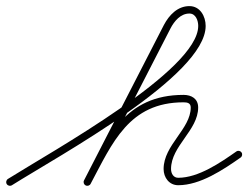

<svg xmlns="http://www.w3.org/2000/svg" viewBox="-30 -576 802 620"><path d="M-8.2 18.4C-4.6 24 2.8 25.7 8.4 22.2C161 -73.8 634.1 -330.3 634.1 -492.3C634.1 -523.2 616.2 -556.3 581.6 -556.3C543.4 -556.3 516 -527.2 499.4 -495.6C499.4 -495.6 499.4 -495.6 499.4 -495.5C499.3 -495.5 499.3 -495.5 499.3 -495.5C413.3 -328.2 327.3 -160.8 241.3 6.5C238.3 12.4 240.6 19.6 246.5 22.7C252.4 25.7 259.6 23.4 262.7 17.5C348.7 -149.8 434.7 -317.2 520.7 -484.5C520.7 -484.5 520.7 -484.5 520.6 -484.5C520.6 -484.4 520.6 -484.4 520.6 -484.4C532.8 -507.6 552.9 -532.3 581.6 -532.3C602.3 -532.3 610.1 -509.4 610.1 -492.3C610.1 -348 139.3 -88.5 -4.4 1.8C-10 5.4 -11.7 12.8 -8.2 18.4ZM262.6 17.6C262.6 17.6 262.6 17.6 262.6 17.6C332.9 -114.1 386.2 -245.6 562.8 -245.6C575 -245.6 585.9 -243.2 585.9 -228.9C585.9 -159.5 498.3 -107.7 498.3 -30.3C498.3 -2.7 516.3 22.1 545.5 22.1C616.8 22.1 691 -28.1 746.9 -67.2C752.3 -71 753.6 -78.5 749.8 -83.9C746 -89.3 738.5 -90.6 733.1 -86.8C682 -51 611 -1.9 545.5 -1.9C529.8 -1.9 522.3 -16.1 522.3 -30.3C522.3 -104.5 609.9 -155.2 609.9 -228.9C609.9 -257.2 588.5 -269.6 562.8 -269.6C375.2 -269.6 316.4 -134.2 241.4 6.4C238.3 12.2 240.5 19.5 246.4 22.6C252.2 25.7 259.5 23.5 262.6 17.6Z"/></svg>

Font: FRB American Cursive Guidelines Light
Style: Italic
Weight: 300
Italic angle: -25°
Version: Version 2.0;Modular Font Editor K font №1